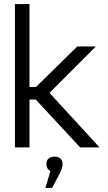

<svg xmlns="http://www.w3.org/2000/svg" viewBox="-20 -730 536 951"><path d="M54 -710V0H126V-237H157L377 0H473L225 -270L455 -500H363L158 -299H126V-710ZM205 201H238L278 125C286 106 290 96 290 84V83C290 59 276 46 250 46C224 46 210 59 210 82V84C210 99 217 111 230 117Z"/></svg>

Font: LT Wave Alt Light
Style: Regular
Weight: 300
Designer: Daniel Lyons
Version: Version 2.5 (Glyphs App)